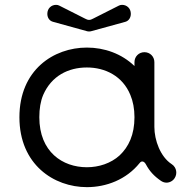

<svg xmlns="http://www.w3.org/2000/svg" viewBox="-20 -752 746 791"><path d="M158 -361C192 -439 261 -474 338 -474C413 -474 485 -439 517 -361C528 -335 534 -304 534 -269C534 -197 510 -147 473 -112C437 -79 387 -63 338 -63C238 -63 142 -126 142 -269C142 -304 147 -335 158 -361ZM534 -480C481 -531 410 -556 338 -556C201 -556 60 -464 60 -269C60 -74 202 19 338 19C418 19 500 -12 555 -80C563 -91 574 -88 581 -75C596 -47 614 -27 643 -7C656 2 673 4 689 -7C706 -19 712 -44 700 -63C697 -68 692 -73 687 -76C641 -106 616 -174 616 -229V-496C616 -519 598 -537 575 -537C552 -537 534 -519 534 -496ZM224 -729C220 -731 216 -732 211 -732C192 -732 175 -718 175 -695C175 -680 183 -666 199 -662L340 -623C345 -622 349 -622 354 -623L496 -662C511 -666 519 -680 519 -695C519 -718 502 -732 483 -732C478 -732 474 -731 470 -729L363 -675C358 -672 352 -670 347 -670C342 -670 336 -672 331 -675Z"/></svg>

Font: Fabada
Style: Regular
Weight: 400
Designer: deFharo
Foundry: deFharo.com
Version: Version 4.000 2011 initial release